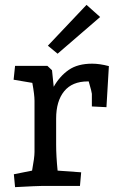

<svg xmlns="http://www.w3.org/2000/svg" viewBox="-20 -765 503 790"><path d="M37 -48 112 -63Q122 -117 122 -140V-350Q122 -375 113 -424L36 -437L42 -494H175L194 -476L201 -408Q226 -452 263 -477.5Q300 -503 359 -503Q390 -503 428 -493L418 -324L358 -327V-379Q358 -385 345 -430H341Q277 -430 244 -389.5Q211 -349 211 -277V-170Q211 -123 217 -63L314 -56L309 0H154Q135 0 42 5ZM177 -577 336 -745 392 -695 217 -544Z"/></svg>

Font: Andada Pro Medium
Style: Regular
Weight: 500
Designer: Carolina Giovagnoli
Foundry: Huerta Tipografica
Version: Version 3.005; ttfautohint (v1.8.4)